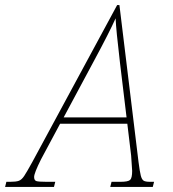

<svg xmlns="http://www.w3.org/2000/svg" viewBox="-80 -734 678 754"><path d="M525 -20 520 0H353L358 -20H393Q423 -20 431 -27.5Q439 -35 439 -63Q439 -67 435 -123L420 -248H156L81 -108Q54 -54 54 -39Q54 -26 62.5 -23Q71 -20 103 -20H137L132 0H-60L-55 -20H-40Q-17 -20 -6 -24Q5 -28 15 -43Q25 -58 47 -98L380 -714H389L464 -98Q469 -59 473 -44Q477 -29 484 -24.5Q491 -20 509 -20ZM417 -273 391 -489Q376 -616 374 -662Q349 -606 288 -493L170 -273Z"/></svg>

Font: Noto Serif NarrowThin
Style: Italic
Weight: 250
Width: 4
Italic angle: -12°
Designer: Monotype Design Team
Foundry: Monotype Imaging Inc.
Version: Version 1.001